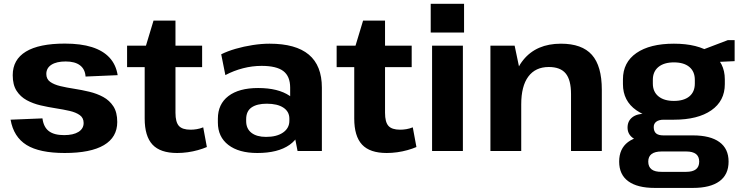

<svg xmlns="http://www.w3.org/2000/svg" viewBox="-20 -774 3794 984"><path d="M311.5 10.1Q182.6 10.1 116.2 -30.9Q49.8 -72 34.2 -160.6L197.6 -167.3Q203.1 -123.1 230 -102.3Q257 -81.5 308.4 -81.5Q355.8 -81.5 382.2 -98Q408.6 -114.6 408.6 -143.7Q408.6 -169.9 388.9 -184Q369.1 -198.2 336.8 -205.6Q304.5 -213 265.7 -219Q226.9 -225 188.1 -234Q149.3 -243 117 -260.5Q84.7 -278.1 65 -308.6Q45.2 -339.2 45.2 -388.7Q45.2 -468.4 112.6 -509.5Q180.1 -550.6 312.5 -550.6Q394.1 -550.6 451.1 -532.6Q508 -514.5 541.2 -478.7Q574.4 -442.9 583 -388.8L418.5 -381.7Q416.1 -419.3 390.1 -439.2Q364.1 -459 316.6 -459Q269.8 -459 243.6 -442.2Q217.4 -425.4 217.4 -394.9Q217.4 -368.6 237.2 -354.5Q257 -340.4 289.3 -332.7Q321.5 -325 360.3 -319.1Q399.1 -313.1 437.9 -303.8Q476.7 -294.5 509 -277Q541.3 -259.4 561.1 -228.9Q580.9 -198.4 580.9 -148.8Q580.9 -70.6 512.6 -30.2Q444.4 10.1 311.5 10.1Z M888 10.1Q801.5 10.1 761.5 -32.9Q721.5 -75.9 721.5 -166.4V-518.4L766.8 -668.4H879.3V-195.8Q879.3 -148.4 896.8 -128.8Q914.3 -109.3 956.7 -109.3Q972.3 -109.3 988.8 -112.1Q1005.4 -114.9 1021.5 -121.4L1040.2 -20.5Q1019.9 -11.8 994.6 -4.7Q969.2 2.5 941.8 6.3Q914.4 10.1 888 10.1ZM631.3 -540H1015.9V-429.8H631.3Z M1467.1 -194.1V-324.7Q1467.1 -383 1432.1 -409.7Q1397.1 -436.4 1320.6 -436.4Q1273.1 -436.4 1225.6 -424.2Q1178.1 -412 1135 -389.1L1113.7 -495.7Q1145.4 -511.6 1187.6 -523.9Q1229.8 -536.1 1275.3 -543.1Q1320.8 -550.1 1361.4 -550.1Q1496 -550.1 1562.8 -494Q1629.6 -437.9 1629.6 -324.7V0H1505ZM1298.8 10.1Q1204 10.1 1150.3 -31.2Q1096.6 -72.5 1096.6 -146.1V-165.7Q1096.6 -240.3 1150.5 -281.6Q1204.5 -322.9 1302.8 -322.9Q1405.6 -322.9 1464.5 -282.9Q1523.4 -242.8 1523.4 -169.2V-148.1Q1523.4 -73.5 1464 -31.7Q1404.6 10.1 1298.8 10.1ZM1343.6 -72.4Q1398.6 -72.4 1430.8 -94.9Q1463 -117.4 1463 -155V-165.8Q1463 -201.9 1432.5 -222.2Q1402.1 -242.5 1347.1 -242.5Q1297.1 -242.5 1269.3 -223.4Q1241.6 -204.3 1241.6 -162.9V-153Q1241.6 -114.5 1268.6 -93.4Q1295.6 -72.4 1343.6 -72.4Z M1962 10.1Q1875.5 10.1 1835.5 -32.9Q1795.5 -75.9 1795.5 -166.4V-518.4L1840.8 -668.4H1953.3V-195.8Q1953.3 -148.4 1970.8 -128.8Q1988.3 -109.3 2030.7 -109.3Q2046.3 -109.3 2062.8 -112.1Q2079.4 -114.9 2095.5 -121.4L2114.2 -20.5Q2093.9 -11.8 2068.6 -4.7Q2043.2 2.5 2015.8 6.3Q1988.4 10.1 1962 10.1ZM1705.3 -540H2089.9V-429.8H1705.3Z M2352.3 -540V0H2194.4V-540ZM2358.3 -754.4V-607.4H2187.4V-754.4Z M2906.5 -291.9Q2906.5 -364.5 2879.2 -397.5Q2852 -430.6 2792.5 -430.6Q2724.1 -430.6 2687.7 -381.6Q2651.3 -332.7 2651.3 -239.3L2594.5 -157.3V-227.4Q2594.5 -384 2662 -467Q2729.4 -550.1 2854.7 -550.1Q2962.6 -550.1 3013.4 -493Q3064.3 -435.9 3064.3 -314V0H2906.5ZM2493.4 -540H2617.5L2651.3 -378.6V0H2493.4Z M3433.6 -160.5Q3310.9 -160.5 3241.7 -208.6Q3172.6 -256.7 3172.6 -342.8V-367.3Q3172.6 -454.4 3241.7 -502.3Q3310.9 -550.1 3433.6 -550.1Q3556.3 -550.1 3625.5 -502.3Q3694.7 -454.4 3694.7 -367.3V-342.8Q3694.7 -256.7 3625.5 -208.6Q3556.3 -160.5 3433.6 -160.5ZM3335.5 189.1Q3246.7 189.1 3200 155Q3153.2 120.9 3153.2 54.2Q3153.2 -11.4 3198.4 -45.8Q3243.6 -80.1 3335 -80.1H3531.2Q3620.1 -80.1 3667 -46Q3714 -12 3714 54.2Q3714 120.9 3667 155Q3620.1 189.1 3531.2 189.1ZM3496.7 106.7Q3563.4 106.7 3563.4 54.2Q3563.4 2.3 3496.7 2.3H3371Q3302.3 2.3 3302.3 54.2Q3302.3 107.7 3371 106.7ZM3290.4 -48.9Q3246.8 -48.9 3221.5 -68.4Q3196.2 -87.9 3196.2 -120.3Q3196.2 -153.8 3220.5 -172.8Q3244.8 -191.8 3290.9 -191.8H3433.6V-160.5H3381.2Q3356.8 -160.5 3343.1 -150.1Q3329.4 -139.7 3330.4 -120.3Q3331 -100 3342.9 -90Q3354.8 -80.1 3380.2 -80.1H3433.6V-48.9ZM3433.6 -256.8Q3485 -256.8 3513 -280Q3541 -303.3 3541 -345.8V-364.8Q3541 -407.3 3513 -430.8Q3485 -454.3 3433.6 -454.3Q3383.2 -454.3 3354.5 -430.8Q3325.8 -407.3 3325.8 -364.8V-345.8Q3325.8 -303.7 3354.5 -280.3Q3383.2 -256.8 3433.6 -256.8ZM3552.3 -508.2 3710 -568.3H3745V-460.6L3552.3 -451.7Z"/></svg>

Font: Pathway Extreme 8pt Thin
Style: Regular
Weight: 100
Designer: Eduardo Rodriguez Tunni
Foundry: Eduardo Rodriguez Tunni
Version: Version 1.000